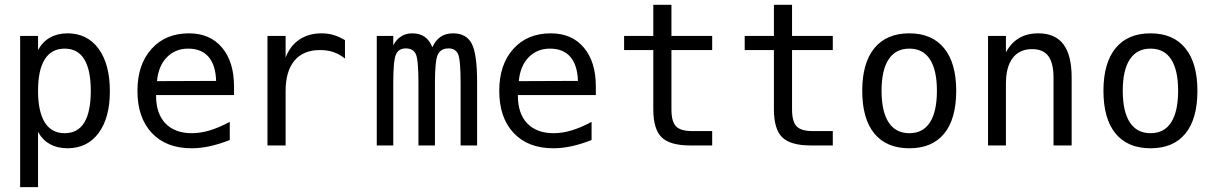

<svg xmlns="http://www.w3.org/2000/svg" viewBox="-20 -603 5040 796"><path d="M137.7 -56.6V172.9H63.5V-454.1H137.7V-395.5Q156.2 -429.7 187.5 -447.3Q218.8 -464.8 259.8 -464.8Q341.8 -464.8 388.7 -400.9Q435.5 -336.9 435.5 -224.6Q435.5 -114.3 388.7 -51.3Q341.8 11.7 259.8 11.7Q217.8 11.7 186.5 -5.9Q155.3 -23.4 137.7 -56.6ZM356.4 -226.6Q356.4 -312.5 329.6 -356.9Q302.7 -401.4 248 -401.4Q193.4 -401.4 165.5 -356.9Q137.7 -312.5 137.7 -226.6Q137.7 -140.6 165.5 -95.7Q193.4 -50.8 248 -50.8Q302.7 -50.8 329.6 -95.2Q356.4 -139.6 356.4 -226.6Z M950.2 -245.1V-209H627V-207Q627 -131.8 666 -91.3Q705.1 -50.8 775.4 -50.8Q811.5 -50.8 850.1 -62.5Q888.7 -74.2 932.6 -97.7V-22.5Q890.6 -5.9 851.1 2.9Q811.5 11.7 774.4 11.7Q668.9 11.7 609.4 -51.8Q549.8 -115.2 549.8 -226.6Q549.8 -335 607.9 -399.9Q666 -464.8 763.7 -464.8Q850.6 -464.8 900.4 -405.8Q950.2 -346.7 950.2 -245.1ZM876 -267.6Q874 -333 844.7 -367.2Q815.4 -401.4 759.8 -401.4Q707 -401.4 671.9 -365.7Q636.7 -330.1 630.9 -266.6Z M1410.2 -360.4Q1386.7 -378.9 1361.8 -387.2Q1336.9 -395.5 1306.6 -395.5Q1237.3 -395.5 1200.7 -351.6Q1164.1 -307.6 1164.1 -225.6V0H1088.9V-454.1H1164.1V-364.3Q1182.6 -413.1 1221.2 -439Q1259.8 -464.8 1312.5 -464.8Q1340.8 -464.8 1364.3 -457.5Q1387.7 -450.2 1410.2 -436.5Z M1772.5 -407.2Q1786.1 -436.5 1807.1 -450.7Q1828.1 -464.8 1858.4 -464.8Q1913.1 -464.8 1935.5 -422.4Q1958 -379.9 1958 -262.7V0H1889.6V-259.8Q1889.6 -355.5 1878.9 -378.9Q1868.2 -402.3 1839.8 -402.3Q1807.6 -402.3 1795.4 -377.4Q1783.2 -352.5 1783.2 -259.8V0H1714.8V-259.8Q1714.8 -356.4 1703.6 -379.4Q1692.4 -402.3 1662.1 -402.3Q1632.8 -402.3 1621.6 -377.4Q1610.4 -352.5 1610.4 -259.8V0H1542V-454.1H1610.4V-415Q1623 -439.5 1643.1 -452.1Q1663.1 -464.8 1688.5 -464.8Q1719.7 -464.8 1740.2 -450.7Q1760.7 -436.5 1772.5 -407.2Z M2450.2 -245.1V-209H2127V-207Q2127 -131.8 2166 -91.3Q2205.1 -50.8 2275.4 -50.8Q2311.5 -50.8 2350.1 -62.5Q2388.7 -74.2 2432.6 -97.7V-22.5Q2390.6 -5.9 2351.1 2.9Q2311.5 11.7 2274.4 11.7Q2168.9 11.7 2109.4 -51.8Q2049.8 -115.2 2049.8 -226.6Q2049.8 -335 2107.9 -399.9Q2166 -464.8 2263.7 -464.8Q2350.6 -464.8 2400.4 -405.8Q2450.2 -346.7 2450.2 -245.1ZM2376 -267.6Q2374 -333 2344.7 -367.2Q2315.4 -401.4 2259.8 -401.4Q2207 -401.4 2171.9 -365.7Q2136.7 -330.1 2130.9 -266.6Z M2763.7 -583V-454.1H2932.6V-395.5H2763.7V-149.4Q2763.7 -98.6 2782.7 -79.1Q2801.8 -59.6 2848.6 -59.6H2932.6V0H2840.8Q2757.8 0 2723.1 -33.7Q2688.5 -67.4 2688.5 -149.4V-395.5H2567.4V-454.1H2688.5V-583Z M3263.7 -583V-454.1H3432.6V-395.5H3263.7V-149.4Q3263.7 -98.6 3282.7 -79.1Q3301.8 -59.6 3348.6 -59.6H3432.6V0H3340.8Q3257.8 0 3223.1 -33.7Q3188.5 -67.4 3188.5 -149.4V-395.5H3067.4V-454.1H3188.5V-583Z M3750 -401.4Q3693.4 -401.4 3664.1 -356.9Q3634.8 -312.5 3634.8 -226.6Q3634.8 -140.6 3664.1 -95.7Q3693.4 -50.8 3750 -50.8Q3806.6 -50.8 3835.4 -95.7Q3864.3 -140.6 3864.3 -226.6Q3864.3 -312.5 3835.4 -356.9Q3806.6 -401.4 3750 -401.4ZM3750 -464.8Q3843.8 -464.8 3894 -403.3Q3944.3 -341.8 3944.3 -226.6Q3944.3 -110.4 3894.5 -49.3Q3844.7 11.7 3750 11.7Q3655.3 11.7 3605 -49.3Q3554.7 -110.4 3554.7 -226.6Q3554.7 -341.8 3605 -403.3Q3655.3 -464.8 3750 -464.8Z M4422.9 -281.2V0H4347.7V-281.2Q4347.7 -341.8 4326.2 -370.6Q4304.7 -399.4 4258.8 -399.4Q4207 -399.4 4178.7 -362.8Q4150.4 -326.2 4150.4 -255.9V0H4076.2V-454.1H4150.4V-385.7Q4170.9 -424.8 4204.6 -444.8Q4238.3 -464.8 4285.2 -464.8Q4354.5 -464.8 4388.7 -419.4Q4422.9 -374 4422.9 -281.2Z M4750 -401.4Q4693.4 -401.4 4664.1 -356.9Q4634.8 -312.5 4634.8 -226.6Q4634.8 -140.6 4664.1 -95.7Q4693.4 -50.8 4750 -50.8Q4806.6 -50.8 4835.4 -95.7Q4864.3 -140.6 4864.3 -226.6Q4864.3 -312.5 4835.4 -356.9Q4806.6 -401.4 4750 -401.4ZM4750 -464.8Q4843.8 -464.8 4894 -403.3Q4944.3 -341.8 4944.3 -226.6Q4944.3 -110.4 4894.5 -49.3Q4844.7 11.7 4750 11.7Q4655.3 11.7 4605 -49.3Q4554.7 -110.4 4554.7 -226.6Q4554.7 -341.8 4605 -403.3Q4655.3 -464.8 4750 -464.8Z"/></svg>

Font: BabelStone Pseudographica
Style: Regular
Weight: 400
Designer: Andrew West
Foundry: BabelStone
Version: Version 16.0.0